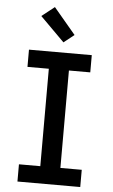

<svg xmlns="http://www.w3.org/2000/svg" viewBox="-64 -1025 627 1066"><g transform="rotate(5 250.0 -491.5)"><path d="M75 0V-96H194V-639H75V-735H425V-639H306V-96H425V0ZM262 -792 127 -927 198 -983 320 -838Z"/></g></svg>

Font: Iosevka Curly Slab
Style: Bold
Weight: 700
Monospace: yes
Designer: Belleve Invis
Foundry: Belleve Invis
Version: Version 22.1.2; ttfautohint (v1.8.4)